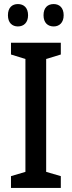

<svg xmlns="http://www.w3.org/2000/svg" viewBox="-20 -924 353 944"><path d="M19 -849C19 -812 40 -794 68 -794C97 -794 118 -813 118 -849C118 -886 97 -904 68 -904C40 -904 19 -887 19 -849ZM194 -849C194 -812 215 -794 244 -794C272 -794 293 -813 293 -849C293 -886 272 -904 244 -904C215 -904 194 -887 194 -849ZM279 0V-58L207 -79V-634L279 -656V-714H34V-656L105 -634V-79L34 -58V0Z"/></svg>

Font: Noto Sans Thai Cond Med
Style: Regular
Weight: 500
Width: 3
Designer: Monotype Design Team
Foundry: Monotype Imaging Inc.
Version: Version 2.002